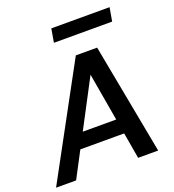

<svg xmlns="http://www.w3.org/2000/svg" viewBox="-178 -1022 1033 1143"><g transform="rotate(-20 338.5 -450.5)"><path d="M-20 0 360 -700H495L627 0H500L403 -562L107 0ZM118 -165 166 -259H522L537 -165ZM263 -815 278 -901H647L632 -815Z"/></g></svg>

Font: DM Sans 12pt SemiBold
Style: Italic
Weight: 600
Italic angle: -10°
Version: Version 4.004;gftools[0.9.30]